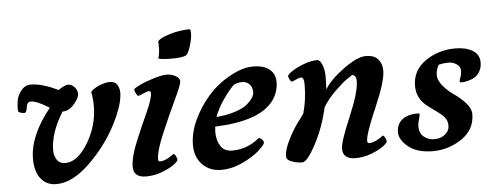

<svg xmlns="http://www.w3.org/2000/svg" viewBox="-49 -842 2505 977"><g transform="rotate(-5 1203.5 -353.5)"><path d="M420 -443Q433 -459 463.5 -472Q494 -485 519.5 -485Q545 -485 556 -467Q567 -449 567 -427Q567 -365 514 -263Q461 -161 373 -76Q285 9 203 9Q153 9 124 -27.5Q95 -64 95 -129Q95 -247 203 -381Q140 -421 109 -421Q90 -421 86.5 -393.5Q83 -366 73 -366Q58 -366 50 -370Q42 -374 41 -377Q40 -380 40 -394.5Q40 -409 43.5 -432Q47 -455 66.5 -481Q86 -507 116 -507Q146 -507 180 -497Q214 -487 234 -477L255 -467Q289 -490 305.5 -490Q322 -490 337 -475Q352 -460 352.5 -439.5Q353 -419 326 -387.5Q299 -356 266 -356Q201 -252 201 -162Q201 -137 214.5 -115.5Q228 -94 258 -94Q320 -94 373.5 -182.5Q427 -271 427 -371Q427 -406 420 -443Z M917 -586Q897 -576 846 -576Q795 -576 775 -582Q783 -611 783 -636Q783 -661 782 -669Q793 -686 845 -701.5Q897 -717 946 -717Q952 -717 952 -695Q952 -673 941 -635Q930 -597 917 -586ZM662 10Q597 10 597 -44Q597 -93 628 -168.5Q659 -244 690.5 -312Q722 -380 722 -411Q722 -421 714 -421Q703 -421 682.5 -411.5Q662 -402 657 -402Q652 -402 645.5 -415.5Q639 -429 639 -436Q639 -441 668 -455.5Q697 -470 741 -483.5Q785 -497 809.5 -497Q834 -497 855 -485.5Q876 -474 876 -457.5Q876 -441 839.5 -364Q803 -287 766 -200Q729 -113 729 -72Q729 -60 739 -60Q763 -60 798 -84L809 -92Q815 -92 821 -80Q827 -68 827 -61Q827 -54 806.5 -38Q786 -22 745.5 -6Q705 10 662 10Z M1147 -416Q1123 -395 1090.5 -348Q1058 -301 1044 -260Q1100 -265 1142 -279Q1184 -293 1203 -310Q1241 -343 1241 -369.5Q1241 -396 1226 -411Q1211 -426 1188.5 -426Q1166 -426 1147 -416ZM1033 -212Q1031 -190 1031 -186Q1031 -142 1050 -112.5Q1069 -83 1109 -83Q1186 -83 1246 -133Q1247 -134 1252 -134Q1257 -134 1265 -126Q1273 -118 1273 -109Q1273 -100 1243 -72Q1213 -44 1157 -17Q1101 10 1044 10Q987 10 949.5 -28Q912 -66 912 -128Q912 -190 942 -255Q972 -320 1019.5 -374Q1067 -428 1132 -464Q1197 -500 1251 -500Q1305 -500 1334.5 -476.5Q1364 -453 1364 -411Q1364 -357 1329 -312Q1255 -220 1033 -212Z M1596 -261Q1574 -161 1529 -76.5Q1484 8 1459 8Q1434 8 1406.5 -1.5Q1379 -11 1379 -30Q1379 -64 1405.5 -116Q1432 -168 1459 -203L1485 -238Q1505 -306 1505 -387Q1505 -423 1490 -423Q1479 -423 1463 -414.5Q1447 -406 1442 -406Q1437 -406 1431 -418Q1425 -430 1425 -436.5Q1425 -443 1447.5 -458.5Q1470 -474 1508 -489Q1546 -504 1579 -504Q1594 -504 1604.5 -477Q1615 -450 1615 -418.5Q1615 -387 1613 -351Q1641 -399 1712.5 -451Q1784 -503 1827 -503Q1870 -503 1890 -480Q1910 -457 1910 -421Q1910 -367 1853.5 -237Q1797 -107 1797 -72Q1797 -60 1807 -60Q1832 -60 1867 -84L1878 -92Q1884 -92 1890 -80Q1896 -68 1896 -61Q1896 -54 1875.5 -38Q1855 -22 1814.5 -6Q1774 10 1731 10Q1666 10 1666 -44Q1666 -78 1718.5 -201.5Q1771 -325 1771 -382Q1771 -395 1766 -403Q1761 -411 1750 -413Q1739 -406 1720.5 -393.5Q1702 -381 1661 -341.5Q1620 -302 1596 -261Z M2301 -327Q2287 -327 2295.5 -347Q2304 -367 2304 -387Q2304 -407 2285.5 -420Q2267 -433 2243.5 -433Q2220 -433 2194 -427Q2179 -402 2179 -374.5Q2179 -347 2204.5 -317.5Q2230 -288 2260.5 -267.5Q2291 -247 2316.5 -218.5Q2342 -190 2342 -162Q2342 -82 2274 -36.5Q2206 9 2126.5 9Q2047 9 2002 -27Q1957 -63 1957 -102.5Q1957 -142 1984.5 -165.5Q2012 -189 2067 -189Q2075 -189 2075 -181Q2075 -178 2069 -158Q2063 -138 2063 -122Q2063 -88 2085.5 -69.5Q2108 -51 2139.5 -51Q2171 -51 2193.5 -69Q2216 -87 2216 -113.5Q2216 -140 2200.5 -157.5Q2185 -175 2162.5 -190.5Q2140 -206 2117 -224Q2064 -265 2064 -329Q2064 -409 2131 -455.5Q2198 -502 2284 -502Q2339 -502 2373 -481Q2407 -460 2407 -420Q2407 -394 2396 -375Q2385 -356 2371 -347Q2357 -338 2339 -333Q2317 -327 2301 -327Z"/></g></svg>

Font: Clara
Style: Regular
Weight: 400
Designer: Proyecto DEMO
Foundry: Proyecto DEMO
Version: Version 1.002